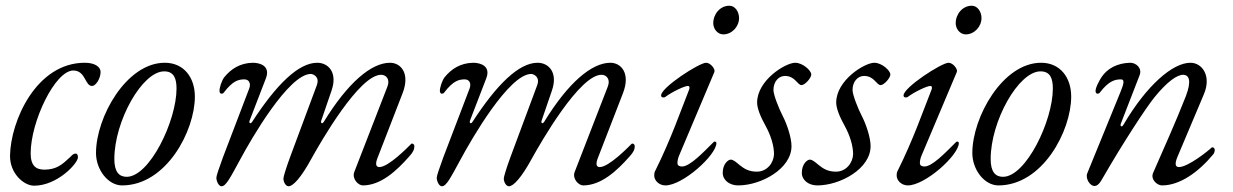

<svg xmlns="http://www.w3.org/2000/svg" viewBox="-20 -633 4303 670"><path d="M99 15C180 15 252 -63 252 -84C252 -91 250 -97 244 -97C236 -97 233 -93 224 -84C198 -60 178 -41 135 -41C106 -41 87 -54 87 -98C87 -208 172 -387 236 -387C258 -387 269 -372 277 -357C284 -344 290 -333 301 -333C315 -333 331 -360 331 -382C331 -399 312 -414 276 -414C106 -414 17 -210 15 -90C14 -28 63 15 99 15Z M406 14C560 14 660 -176 660 -296C660 -362 622 -414 555 -414C421 -414 315 -224 315 -99C315 -41 357 14 406 14ZM422 -16C395 -16 379 -34 379 -78C379 -210 476 -384 553 -384C587 -384 596 -359 596 -324C596 -211 502 -16 422 -16Z M753 17C769 17 784 -14 819 -78C855 -145 987 -375 1065 -375C1074 -374 1097 -365 1085 -334L992 -84C978 -46 969 -16 969 -10C969 2 977 17 987 17C1003 17 1031 -14 1066 -78C1097 -134 1235 -376 1312 -372C1327 -371 1342 -357 1332 -331L1216 -32C1208 -9 1230 14 1246 14C1309 14 1364 -37 1408 -87C1422 -102 1426 -112 1426 -123C1426 -128 1422 -132 1418 -132C1417 -132 1416 -132 1415 -131C1405 -121 1336 -50 1304 -50C1292 -50 1288 -60 1299 -86L1385 -308C1412 -378 1378 -414 1341 -414C1276 -414 1194 -345 1110 -208C1108 -205 1106 -203 1104 -203C1101 -203 1099 -206 1101 -212L1137 -317C1159 -381 1125 -414 1087 -414C1022 -414 945 -339 860 -208C858 -205 856 -203 854 -203C851 -203 849 -206 851 -212L908 -360C924 -402 889 -414 862 -414C817 -413 786 -392 763 -364C754 -353 745 -326 746 -314C747 -308 750 -306 753 -306C756 -306 759 -307 761 -310C793 -352 813 -356 833 -356C849 -356 856 -342 850 -325L758 -84C744 -46 735 -19 735 -13C735 -1 743 17 753 17Z M1522 17C1538 17 1553 -14 1588 -78C1624 -145 1756 -375 1834 -375C1843 -374 1866 -365 1854 -334L1761 -84C1747 -46 1738 -16 1738 -10C1738 2 1746 17 1756 17C1772 17 1800 -14 1835 -78C1866 -134 2004 -376 2081 -372C2096 -371 2111 -357 2101 -331L1985 -32C1977 -9 1999 14 2015 14C2078 14 2133 -37 2177 -87C2191 -102 2195 -112 2195 -123C2195 -128 2191 -132 2187 -132C2186 -132 2185 -132 2184 -131C2174 -121 2105 -50 2073 -50C2061 -50 2057 -60 2068 -86L2154 -308C2181 -378 2147 -414 2110 -414C2045 -414 1963 -345 1879 -208C1877 -205 1875 -203 1873 -203C1870 -203 1868 -206 1870 -212L1906 -317C1928 -381 1894 -414 1856 -414C1791 -414 1714 -339 1629 -208C1627 -205 1625 -203 1623 -203C1620 -203 1618 -206 1620 -212L1677 -360C1693 -402 1658 -414 1631 -414C1586 -413 1555 -392 1532 -364C1523 -353 1514 -326 1515 -314C1516 -308 1519 -306 1522 -306C1525 -306 1528 -307 1530 -310C1562 -352 1582 -356 1602 -356C1618 -356 1625 -342 1619 -325L1527 -84C1513 -46 1504 -19 1504 -13C1504 -1 1512 17 1522 17Z M2504 -513C2534 -513 2559 -540 2559 -570C2559 -591 2546 -613 2525 -613C2493 -613 2469 -584 2469 -552C2469 -532 2484 -513 2504 -513ZM2302 14C2363 14 2480 -92 2480 -134C2480 -137 2477 -139 2474 -139C2472 -139 2471 -138 2470 -137C2432 -99 2387 -52 2360 -52C2353 -52 2344 -54 2344 -64C2344 -72 2346 -82 2351 -93L2473 -382C2477 -391 2460 -414 2444 -414C2420 -414 2287 -328 2287 -300C2287 -295 2290 -293 2295 -293C2297 -293 2300 -293 2302 -295C2326 -313 2369 -333 2380 -333C2387 -333 2387 -327 2385 -321C2356 -248 2321 -146 2266 -36C2263 -30 2263 -25 2263 -20C2263 -4 2279 14 2302 14Z M2556 14C2636 14 2742 -44 2742 -123C2742 -153 2726 -200 2712 -227C2698 -254 2679 -302 2679 -319C2679 -348 2697 -368 2719 -368C2737 -368 2748 -360 2756 -352C2764 -344 2770 -336 2777 -336C2789 -336 2811 -361 2811 -373C2811 -387 2781 -414 2755 -414C2721 -414 2622 -353 2622 -275C2622 -255 2634 -225 2652 -193C2670 -160 2681 -124 2681 -95C2680 -65 2657 -34 2621 -34C2591 -34 2575 -46 2561 -57C2549 -67 2539 -76 2530 -76C2521 -76 2502 -61 2502 -30C2502 -4 2526 14 2556 14Z M2832 14C2912 14 3018 -44 3018 -123C3018 -153 3002 -200 2988 -227C2974 -254 2955 -302 2955 -319C2955 -348 2973 -368 2995 -368C3013 -368 3024 -360 3032 -352C3040 -344 3046 -336 3053 -336C3065 -336 3087 -361 3087 -373C3087 -387 3057 -414 3031 -414C2997 -414 2898 -353 2898 -275C2898 -255 2910 -225 2928 -193C2946 -160 2957 -124 2957 -95C2956 -65 2933 -34 2897 -34C2867 -34 2851 -46 2837 -57C2825 -67 2815 -76 2806 -76C2797 -76 2778 -61 2778 -30C2778 -4 2802 14 2832 14Z M3350 -513C3380 -513 3405 -540 3405 -570C3405 -591 3392 -613 3371 -613C3339 -613 3315 -584 3315 -552C3315 -532 3330 -513 3350 -513ZM3148 14C3209 14 3326 -92 3326 -134C3326 -137 3323 -139 3320 -139C3318 -139 3317 -138 3316 -137C3278 -99 3233 -52 3206 -52C3199 -52 3190 -54 3190 -64C3190 -72 3192 -82 3197 -93L3319 -382C3323 -391 3306 -414 3290 -414C3266 -414 3133 -328 3133 -300C3133 -295 3136 -293 3141 -293C3143 -293 3146 -293 3148 -295C3172 -313 3215 -333 3226 -333C3233 -333 3233 -327 3231 -321C3202 -248 3167 -146 3112 -36C3109 -30 3109 -25 3109 -20C3109 -4 3125 14 3148 14Z M3464 14C3618 14 3718 -176 3718 -296C3718 -362 3680 -414 3613 -414C3479 -414 3373 -224 3373 -99C3373 -41 3415 14 3464 14ZM3480 -16C3453 -16 3437 -34 3437 -78C3437 -210 3534 -384 3611 -384C3645 -384 3654 -359 3654 -324C3654 -211 3560 -16 3480 -16Z M3799 16C3810 16 3818 7 3830 -15C3895 -128 3978 -256 4009 -294C4053 -348 4088 -373 4110 -372C4129 -371 4139 -352 4118 -297C4083 -208 4043 -119 4004 -30C3994 -8 4017 14 4035 14C4098 14 4163 -33 4215 -96C4217 -99 4219 -105 4219 -110C4219 -115 4215 -119 4211 -119C4210 -119 4209 -119 4208 -118C4198 -108 4126 -50 4094 -50C4082 -50 4078 -60 4089 -86L4181 -304C4208 -367 4176 -414 4134 -414C4073 -414 3982 -337 3900 -197C3898 -194 3896 -192 3894 -192C3891 -192 3889 -195 3891 -201L3957 -371C3966 -395 3945 -414 3924 -414C3879 -413 3844 -394 3824 -364C3816 -352 3802 -326 3803 -314C3804 -308 3807 -306 3810 -306C3813 -306 3816 -307 3818 -310C3850 -352 3872 -356 3892 -356C3905 -356 3902 -341 3890 -312L3774 -28C3767 -11 3783 16 3799 16Z"/></svg>

Font: EB Garamond
Style: Italic
Weight: 400
Italic angle: -17.2°
Designer: Georg Duffner and Octavio Pardo
Foundry: Georg Duffner
Version: Version 1.000;PS 001.000;hotconv 1.0.88;makeotf.lib2.5.64775